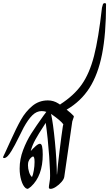

<svg xmlns="http://www.w3.org/2000/svg" viewBox="-22 -1192 695 1222"><path d="M402 -494Q432 -471 445 -456Q448 -453 448 -451Q448 -447 443.5 -435.5Q439 -424 438 -419L387 -66Q385 -52 369.5 -34Q354 -16 334 -3Q314 10 300 10Q289 10 289 1Q289 -7 292 -24Q295 -41 296 -52Q299 -84 291 -198Q283 -312 269 -410L255 -388Q224 -341 203.5 -304Q183 -267 174 -232H175Q189 -248 205.5 -262.5Q222 -277 232 -277Q242 -277 246 -259.5Q250 -242 250 -208Q250 -73 175 -4Q158 10 153 10Q150 10 146.5 8Q143 6 141 5Q124 -9 113.5 -44Q103 -79 103 -119Q103 -179 125 -237Q147 -295 177 -342Q207 -389 255 -456L273 -480Q259 -485 243 -485Q211 -485 184 -458.5Q157 -432 128 -379L105 -333Q68 -258 52 -233Q24 -186 4 -186Q-5 -186 -1 -196Q3 -204 11 -221Q19 -238 42 -289Q82 -378 111.5 -430Q141 -482 183.5 -517.5Q226 -553 283 -553Q319 -553 350 -533L368 -521L360 -527Q449 -584 498.5 -654.5Q548 -725 576.5 -836Q605 -947 627 -1143Q630 -1157 633 -1164.5Q636 -1172 645 -1172Q653 -1172 653 -1164Q653 -976 627.5 -847Q602 -718 547.5 -632.5Q493 -547 402 -494ZM381 -401Q364 -425 303 -467Q316 -409 327.5 -290.5Q339 -172 340 -82H341Q345 -134 357 -231.5Q369 -329 378 -388Q379 -390 379.5 -394.5Q380 -399 381 -401ZM160 -166Q156 -158 156 -140Q156 -119 163 -97Q170 -75 181 -66H182Q188 -78 193 -106.5Q198 -135 198 -161Q198 -196 188 -196Q183 -196 173.5 -186.5Q164 -177 160 -166Z"/></svg>

Font: Charm
Style: Regular
Weight: 400
Designer: Katatrad Aksorn Co.,Ltd.
Foundry: Cadson Demak Co.,Ltd.
Version: Version 1.001